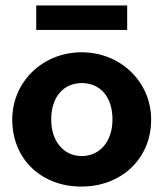

<svg xmlns="http://www.w3.org/2000/svg" viewBox="-20 -674 603 705"><path d="M113 -564H447V-654H113ZM280 11C423 11 535 -89 535 -235C535 -373 423 -482 280 -482C136 -482 25 -373 25 -235C25 -87 135 12 280 11ZM280 -101C215 -101 168 -154 168 -235C168 -321 216 -369 280 -369C346 -369 393 -321 393 -235C393 -154 346 -101 280 -101Z"/></svg>

Font: Inconsolata SemiExpanded Black
Style: Regular
Weight: 900
Width: 6
Monospace: yes
Designer: Raph Levien, Cyreal, Brenton Simpson
Foundry: Raph Levien, Cyreal, Google
Version: Version 3.100